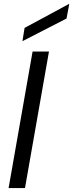

<svg xmlns="http://www.w3.org/2000/svg" viewBox="-20 -964 375 984"><path d="M24 0 147 -700H231L108 0ZM95 -753 106 -821 334 -944H335L321 -869Z"/></svg>

Font: DM Sans 28pt
Style: Italic
Weight: 400
Italic angle: -10°
Version: Version 4.004;gftools[0.9.30]